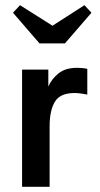

<svg xmlns="http://www.w3.org/2000/svg" viewBox="-20 -719 383 739"><path d="M278 -458Q286 -458 296.5 -457Q307 -456 316 -454V-355Q305 -357 292 -359Q279 -361 267 -361Q211 -361 191 -327Q171 -293 171 -234V0H65V-451H166V-386Q178 -414 204.5 -436Q231 -458 278 -458ZM182 -620 305 -699 332 -670 230 -552H132L30 -670L57 -699Z"/></svg>

Font: Tilda Sans Semibold
Style: Regular
Weight: 600
Designer: ParaType Ltd
Foundry: ParaType Ltd
Version: Version 1.009